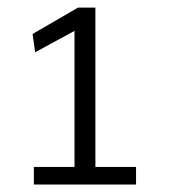

<svg xmlns="http://www.w3.org/2000/svg" viewBox="-20 -824 450 512"><path d="M70.3 -332V-378.9H178.7V-741.7L73.7 -684.6L66.9 -733.4L188 -803.7H234.4V-378.9H342.8V-332Z"/></svg>

Font: Lesson One Light
Style: Regular
Weight: 300
Designer: But Ko, Victor Gaultney, Annie Olsen, Julie Remington, Don Collingsworth, Eric Hays, Becca Hirsbrunner
Version: Version 1.100